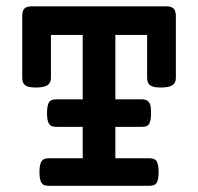

<svg xmlns="http://www.w3.org/2000/svg" viewBox="-20 -600 640 620"><path d="M247.1 -279.3V-487.3H144.5V-348.6Q144.5 -332 133.1 -324.7Q121.6 -317.4 95.7 -317.4Q71.3 -317.4 61.5 -324.5Q51.8 -331.5 51.8 -348.6V-547.4Q51.8 -564.9 58.8 -572.3Q65.9 -579.6 83 -579.6H516.6Q533.7 -579.6 540.8 -572.3Q547.9 -564.9 547.9 -547.4V-348.6Q547.9 -332 536.4 -324.7Q524.9 -317.4 499 -317.4Q474.6 -317.4 464.8 -324.5Q455.1 -331.5 455.1 -348.6V-487.3H352.5V-279.3H437Q454.1 -279.3 460.4 -271Q464.4 -266.1 466.1 -257.6Q467.8 -249 467.8 -234.9Q467.8 -209 461.4 -199.7Q458 -194.3 452.1 -192.4Q446.3 -190.4 437 -190.4H352.5V-88.9H461.4Q470.2 -88.9 476.1 -86.9Q481.9 -85 485.4 -80.1Q492.2 -69.8 492.2 -44.4Q492.2 -18.6 485.4 -8.8Q481.9 -3.9 476.1 -2Q470.2 0 461.4 0H138.2Q128.9 0 123.3 -2Q117.7 -3.9 114.3 -9.3Q107.4 -19 107.4 -44.4Q107.4 -69.8 114.7 -80.1Q118.2 -85 123.8 -86.9Q129.4 -88.9 138.2 -88.9H247.1V-190.4H162.6Q153.8 -190.4 147.9 -192.4Q142.1 -194.3 138.7 -199.7Q131.8 -209.5 131.8 -234.9Q131.8 -259.8 138.7 -270.5Q142.1 -275.4 147.9 -277.3Q153.8 -279.3 162.6 -279.3Z"/></svg>

Font: Courier Prime SemiBold
Style: Regular
Weight: 600
Designer: Alan Dague-Greene
Foundry: Quote-Unquote Apps
Version: Version 1.202